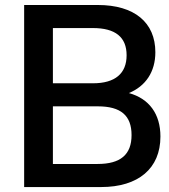

<svg xmlns="http://www.w3.org/2000/svg" viewBox="-20 -756 682 776"><path d="M388.7 0C539.1 0 628.4 -75.2 628.4 -204.1C628.4 -295.9 582.5 -357.4 501 -379.9C568.4 -407.7 607.9 -465.3 607.9 -544.9C607.9 -665 523.4 -735.8 375.5 -735.8H77.6V0ZM193.8 -326.2H375.5C467.8 -326.2 511.7 -289.6 511.7 -210C511.7 -130.9 466.8 -93.3 374.5 -93.3H193.8ZM193.8 -642.6H355.5C446.3 -642.6 491.7 -606 491.7 -532.7C491.7 -459 445.3 -419.4 356 -419.4H193.8Z"/></svg>

Font: Winston Medium
Style: Regular
Weight: 500
Designer: Vernon Adams, Kim Jin-seong, David Berlow, Cristiano Sobral
Foundry: The Winston Project Authors
Version: Version 3.004